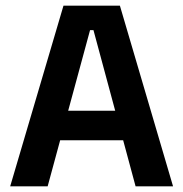

<svg xmlns="http://www.w3.org/2000/svg" viewBox="-20 -659 648 679"><path d="M16 0 204.5 -639H404L592 0H459.5L310.5 -552.5H298.5L148.5 0ZM159 -163V-267.5H448V-163Z"/></svg>

Font: Anek Bangla Medium SemiBold
Style: Regular
Weight: 600
Version: Version 1.003